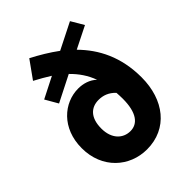

<svg xmlns="http://www.w3.org/2000/svg" viewBox="-239 -978 1121 1121"><g transform="rotate(-45 321.5 -417.5)"><path d="M319 -130C259 -130 209 -175 209 -261C209 -351 254 -391 316 -391C353 -391 388 -379 419 -346C420 -330 421 -313 421 -296C421 -180 379 -130 319 -130ZM569 -756 523 -834 360 -752C310 -789 256 -821 202 -849L124 -740C160 -721 193 -702 223 -683L93 -617L138 -539L300 -621C342 -580 373 -535 393 -480C362 -510 319 -522 279 -522C161 -522 47 -426 47 -261C47 -92 169 14 312 14C483 14 587 -121 587 -306C587 -475 524 -596 433 -688Z"/></g></svg>

Font: Noto Sans CJK KR Black
Style: Regular
Weight: 900
Designer: Ryoko NISHIZUKA (kana & ideographs); Paul D. Hunt (Latin, Greek & Cyrillic); Wenlong ZHANG (bopomofo); Sandoll Communica
Foundry: Adobe Systems Incorporated
Version: Version 1.004;PS 1.004;hotconv 1.0.82;makeotf.lib2.5.63406